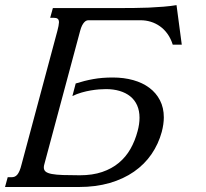

<svg xmlns="http://www.w3.org/2000/svg" viewBox="-85 -748 824 768"><path d="M144.5 -624.5Q150.4 -646.5 150.9 -658.7Q150.9 -668.5 146 -672.6Q141.1 -676.8 130.4 -676.8H115.7L126.5 -715.8H403.3Q423.8 -715.8 451.7 -716.1Q479.5 -716.3 509.5 -717.5Q539.6 -718.8 568.8 -721.2Q598.1 -723.6 621.1 -727.5L642.1 -569.3H606Q598.1 -594.2 585 -612.5Q571.8 -630.9 554.9 -642.8Q538.1 -654.8 518.3 -660.9Q498.5 -667 477.5 -667H268.6Q264.6 -667 260.5 -665.3Q256.3 -663.6 252 -658.9Q247.6 -654.3 243.2 -645.8Q238.8 -637.2 235.4 -624L92.3 -90.8Q90.3 -84.5 90.3 -78.1Q90.3 -67.4 97.9 -61.3Q105.5 -55.2 122.6 -52Q139.6 -48.8 167 -47.9Q194.3 -46.9 233.9 -46.9Q285.2 -46.9 323.7 -60.1Q362.3 -73.2 390.4 -96.7Q418.5 -120.1 436.8 -152.3Q455.1 -184.6 465.3 -223.1Q473.1 -251.5 473.1 -276.9Q473.1 -305.2 463.4 -326.9Q453.6 -348.6 435.8 -362.8Q418 -377 393.3 -384.3Q368.7 -391.6 338.9 -391.6Q326.7 -391.6 311 -390.4Q295.4 -389.2 277.8 -386.2Q260.3 -383.3 241.5 -377.9Q222.7 -372.6 204.6 -363.8L217.8 -414.1Q252.9 -425.3 287.8 -431.6Q322.8 -438 366.2 -438Q410.6 -438 448 -427.5Q485.4 -417 512.5 -396.7Q539.6 -376.5 554.9 -346.7Q570.3 -316.9 570.3 -278.3Q570.3 -252 562 -220.2Q548.8 -171.9 521 -131.3Q493.2 -90.8 451.2 -61.5Q409.2 -32.2 353.8 -16.1Q298.3 0 230.5 0H-64.9L-54.2 -39.1H-39.6Q-32.2 -39.1 -26.6 -41.3Q-21 -43.5 -16.1 -49.1Q-11.2 -54.7 -6.8 -64.9Q-2.4 -75.2 1.5 -91.3Z"/></svg>

Font: Arian Grqi
Style: Italic
Weight: 400
Italic angle: -15°
Designer: Ruben Hakobyan (Tarumian)
Foundry: Ruben Hakobyan (Tarumian)
Version: Version 1.002